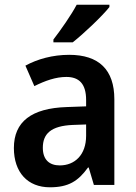

<svg xmlns="http://www.w3.org/2000/svg" viewBox="-20 -786 576 816"><path d="M445 -756V-766H306C282 -721 240 -661 207 -618V-606H289C336 -643 415 -718 445 -756ZM274 -553C204 -553 139 -535 88 -507L126 -420C172 -443 217 -459 262 -459C316 -459 346 -430 346 -361V-334L263 -331C114 -326 39 -269 39 -157C39 -53 98 10 192 10C271 10 312 -16 354 -74H357L379 0H466V-364C466 -490 400 -553 274 -553ZM289 -255 346 -257V-209C346 -128 298 -83 234 -83C191 -83 162 -106 162 -158C162 -217 196 -251 289 -255Z"/></svg>

Font: Noto Sans Arabic SemCond SemBd
Style: Regular
Weight: 600
Width: 4
Designer: Monotype Design Team, Nadine Chahine, Nizar Qandah and Khaled Hosny
Foundry: Monotype Imaging Inc.
Version: Version 2.012